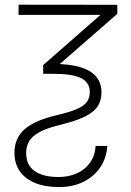

<svg xmlns="http://www.w3.org/2000/svg" viewBox="-20 -566 547 803"><path d="M57.6 -546.4 470.7 -545.9V-508.3L183.1 -257.3H160.6V-293.9L400.4 -503.9H57.6ZM89.4 74.2Q89.4 124 124.5 149.2Q159.7 174.3 224.6 174.3Q266.6 174.3 300.5 159.4Q334.5 144.5 355.7 115.5Q377 86.4 379.9 44.4H428.7Q425.8 93.3 400.4 132.1Q375 170.9 330.8 193.6Q286.6 216.3 226.1 216.3Q168.5 216.3 126.7 199.2Q85 182.1 62.7 150.1Q40.5 118.2 40.5 72.3Q40.5 42.5 50.8 18.3Q61 -5.9 82 -24.7Q103 -43.5 136 -58.1Q168.9 -72.8 214.4 -83.5Q268.6 -96.2 299.3 -109.1Q330.1 -122.1 342.8 -139.2Q355.5 -156.2 355.5 -181.2Q355.5 -220.7 319.8 -239Q284.2 -257.3 201.7 -257.3H179.2L182.6 -298.8H201.7Q269.5 -298.8 314.7 -285.4Q359.9 -272 382.1 -245.6Q404.3 -219.2 404.3 -179.7Q404.3 -152.3 394.3 -131.6Q384.3 -110.8 362.5 -95Q340.8 -79.1 306.9 -66.4Q272.9 -53.7 225.1 -42Q173.3 -29.3 143.8 -12.9Q114.3 3.4 101.8 24.9Q89.4 46.4 89.4 74.2Z"/></svg>

Font: Inter ExtraLight
Style: Regular
Weight: 250
Designer: Rasmus Andersson
Foundry: rsms
Version: Version 4.001;git-66647c0bb